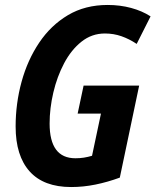

<svg xmlns="http://www.w3.org/2000/svg" viewBox="-20 -744 627 774"><path d="M267 10Q156 10 99.5 -53Q43 -116 43 -234Q43 -327 67 -414.5Q91 -502 138 -572Q185 -642 254 -683Q323 -724 414 -724Q464 -724 508.5 -712Q553 -700 587 -678L531 -567Q501 -587 469.5 -598Q438 -609 403 -609Q350 -609 308.5 -576Q267 -543 238.5 -489Q210 -435 195 -371Q180 -307 180 -246Q180 -106 284 -106Q302 -106 318 -108.5Q334 -111 351 -116L387 -286H293L317 -399H541L463 -28Q414 -10 365 0Q316 10 267 10Z"/></svg>

Font: Noto Sans Condensed
Style: Bold Italic
Weight: 700
Width: 3
Italic angle: -12°
Designer: Monotype Design Team
Foundry: Monotype Imaging Inc.
Version: Version 2.013; ttfautohint (v1.8.4.7-5d5b)